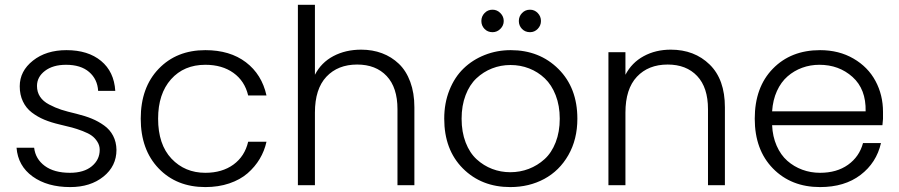

<svg xmlns="http://www.w3.org/2000/svg" viewBox="-20 -760 3691 788"><path d="M458 -145Q458 -78.1 404.5 -35.2Q351.1 7.8 268.1 7.8Q174.3 7.8 114 -35.6Q53.7 -79.1 47.9 -153.8H120.1Q125.5 -107.4 163.8 -79.1Q202.1 -50.8 267.1 -50.8Q324.2 -50.8 356.7 -77.6Q389.2 -104.5 389.2 -145Q389.2 -163.1 379.6 -178.2Q370.1 -193.4 356.7 -203.1Q343.3 -212.9 319.1 -222.2Q294.9 -231.4 275.6 -236.6Q256.3 -241.7 225.1 -249Q189.5 -257.3 161.9 -268.8Q134.3 -280.3 110.6 -298.3Q86.9 -316.4 74 -343.8Q61 -371.1 61 -405.8Q61 -468.3 115.2 -511.2Q169.4 -554.2 252.9 -554.2Q341.3 -554.2 394.8 -510Q448.2 -465.8 453.1 -387.2H382.8Q379.9 -435.1 345.7 -464.6Q311.5 -494.1 251 -494.1Q197.3 -494.1 164.6 -469.2Q131.8 -444.3 131.8 -407.2Q131.8 -382.3 144.3 -363.3Q156.7 -344.2 181.6 -331.1Q206.5 -317.9 231.4 -309.8Q256.3 -301.8 293.9 -293Q329.6 -284.2 356.4 -273.2Q383.3 -262.2 407.2 -245.1Q431.2 -228 444.3 -202.6Q457.5 -177.2 458 -145Z M557.6 -272.9Q557.6 -400.9 631.1 -477.5Q704.6 -554.2 822.8 -554.2Q923.8 -554.2 989.3 -504.4Q1054.7 -454.6 1073.7 -368.2H998.5Q984.4 -427.7 938 -460.9Q891.6 -494.1 822.8 -494.1Q734.9 -494.1 681.9 -434.6Q628.9 -375 628.9 -272.9Q628.9 -167 683.8 -108.9Q738.8 -50.8 822.8 -50.8Q891.6 -50.8 938 -84.5Q984.4 -118.2 998.5 -178.2H1073.7Q1065.4 -140.6 1045.9 -107.9Q1026.4 -75.2 996.1 -48.8Q965.8 -22.5 921.1 -7.3Q876.5 7.8 822.8 7.8Q704.6 7.8 631.1 -68.8Q557.6 -145.5 557.6 -272.9Z M1202.6 -740.2H1272.5V-453.1Q1298.3 -503.4 1348.4 -529.8Q1398.4 -556.2 1462.4 -556.2Q1508.8 -556.2 1547.9 -541.5Q1586.9 -526.9 1616.9 -498.3Q1647 -469.7 1663.8 -424.1Q1680.7 -378.4 1680.7 -319.8V0H1611.3V-312Q1611.3 -400.9 1566.9 -448Q1522.5 -495.1 1445.8 -495.1Q1366.7 -495.1 1319.6 -445.1Q1272.5 -395 1272.5 -297.9V0H1202.6Z M2349.6 -272.9Q2349.6 -188 2312.7 -123.5Q2275.9 -59.1 2213.6 -25.6Q2151.4 7.8 2074.2 7.8Q1956.1 7.8 1879.6 -68.8Q1803.2 -145.5 1803.2 -272.9Q1803.2 -336.9 1824.5 -390.1Q1845.7 -443.4 1882.6 -479Q1919.4 -514.6 1969.5 -534.4Q2019.5 -554.2 2076.2 -554.2Q2194.3 -554.2 2272 -476.8Q2349.6 -399.4 2349.6 -272.9ZM1874.5 -272.9Q1874.5 -218.3 1891.1 -175.3Q1907.7 -132.3 1936.3 -106.2Q1964.8 -80.1 2000 -66.7Q2035.2 -53.2 2074.2 -53.2Q2114.3 -53.2 2150.1 -66.9Q2186 -80.6 2214.8 -106.7Q2243.7 -132.8 2260.5 -175.8Q2277.3 -218.8 2277.3 -272.9Q2277.3 -326.2 2260.7 -368.9Q2244.1 -411.6 2215.8 -438.5Q2187.5 -465.3 2151.6 -479.2Q2115.7 -493.2 2075.2 -493.2Q2035.2 -493.2 1999.5 -479.2Q1963.9 -465.3 1935.5 -438.7Q1907.2 -412.1 1890.9 -369.4Q1874.5 -326.7 1874.5 -272.9ZM2001.5 -720.2Q2020 -720.2 2033.7 -706.3Q2047.4 -692.4 2047.4 -673.8Q2047.4 -655.3 2033.7 -641.6Q2020 -627.9 2001.5 -627.9Q1981.4 -627.9 1968.5 -641.4Q1955.6 -654.8 1955.6 -673.8Q1955.6 -692.9 1968.8 -706.5Q1981.9 -720.2 2001.5 -720.2ZM2155.3 -720.2Q2173.8 -720.2 2187 -706.5Q2200.2 -692.9 2200.2 -673.8Q2200.2 -655.3 2187 -641.6Q2173.8 -627.9 2155.3 -627.9Q2135.3 -627.9 2122.3 -641.4Q2109.4 -654.8 2109.4 -673.8Q2109.4 -692.9 2122.6 -706.5Q2135.7 -720.2 2155.3 -720.2Z M2885.7 -312Q2885.7 -400.9 2841.3 -448Q2796.9 -495.1 2720.2 -495.1Q2641.1 -495.1 2594 -445.1Q2546.9 -395 2546.9 -297.9V0H2477.1V-545.9H2546.9V-453.1Q2572.8 -502.9 2621.8 -529.5Q2670.9 -556.2 2732.9 -556.2Q2830.1 -556.2 2892.6 -495.1Q2955.1 -434.1 2955.1 -319.8V0H2885.7Z M3342.8 -494.1Q3305.7 -494.1 3272.2 -481.9Q3238.8 -469.7 3212.2 -446.5Q3185.5 -423.3 3168.7 -386.5Q3151.9 -349.6 3148.9 -303.2H3532.7Q3534.7 -394 3479 -444.1Q3423.3 -494.1 3342.8 -494.1ZM3077.6 -272.9Q3077.6 -401.9 3151.9 -478Q3226.1 -554.2 3345.7 -554.2Q3423.3 -554.2 3482.9 -519.5Q3542.5 -484.9 3573.2 -427.5Q3604 -370.1 3604 -300.8V-272Q3604 -268.1 3601.6 -246.1H3148.9Q3150.9 -199.7 3167.5 -161.9Q3184.1 -124 3211.2 -100.1Q3238.3 -76.2 3272.7 -63.5Q3307.1 -50.8 3345.7 -50.8Q3414.1 -50.8 3460.4 -83.7Q3506.8 -116.7 3522 -172.9H3595.7Q3577.1 -91.8 3511.7 -42Q3446.3 7.8 3345.7 7.8Q3227.1 7.8 3152.3 -68.6Q3077.6 -145 3077.6 -272.9Z"/></svg>

Font: PoppinsZ Light
Style: Regular
Weight: 300
Designer: Ninad Kale (Devanagari), Jonny Pinhorn (Latin)
Foundry: Indian Type Foundry
Version: Version 3.002;FEAKit 1.0